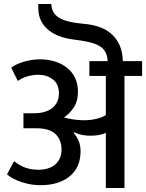

<svg xmlns="http://www.w3.org/2000/svg" viewBox="-20 -938 729 958"><path d="M517 -633Q516 -661 505 -680Q494 -699 473 -710.5Q452 -722 422 -728.5Q392 -735 353 -740Q315 -744 282 -755.5Q249 -767 224.5 -786Q200 -805 185.5 -833Q171 -861 171 -899V-918H236Q237 -896 246 -879Q255 -862 274 -850Q293 -838 323.5 -830.5Q354 -823 399 -819Q494 -811 542.5 -762.5Q591 -714 593 -633H689V-559H601V0H508V-275Q480 -261 430 -261Q409 -261 391 -264.5Q373 -268 349 -278L347 -275Q364 -256 373 -233.5Q382 -211 382 -183Q382 -103 328 -58.5Q274 -14 182 -14Q134 -14 87.5 -29.5Q41 -45 15 -68L50 -134Q76 -113 105.5 -102Q135 -91 173 -91Q196 -91 217 -97Q238 -103 253.5 -115.5Q269 -128 278 -147Q287 -166 287 -192Q287 -240 257 -269Q227 -298 162 -298H97V-373H152Q207 -373 240.5 -399Q274 -425 274 -473Q274 -519 243.5 -542Q213 -565 172 -565Q148 -565 120.5 -558Q93 -551 69 -534L36 -600Q60 -619 100.5 -630.5Q141 -642 180 -642Q219 -642 253 -631.5Q287 -621 313 -601Q339 -581 354 -550.5Q369 -520 369 -480Q369 -433 347.5 -401Q326 -369 299 -352Q323 -345 350 -341.5Q377 -338 401 -338Q432 -338 462.5 -345.5Q493 -353 508 -364V-559H426V-633Z"/></svg>

Font: Mukta Medium
Style: Regular
Weight: 500
Designer: Girish Dalvi and Yashodeep Gholap
Foundry: Ek Type
Version: Version 2.538;PS 1.002;hotconv 16.6.51;makeotf.lib2.5.65220;